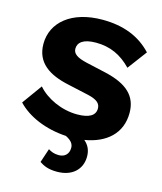

<svg xmlns="http://www.w3.org/2000/svg" viewBox="-128 -763 901 1071"><g transform="rotate(15 322.5 -227.5)"><path d="M331 -670C152 -670 46 -579 46 -455C46 -345 127 -295 239 -271L361 -244C416 -231 433 -212 433 -184C433 -145 399 -123 329 -123C239 -123 149 -165 99 -223L16 -108C77 -43 180 2 300 9C334 26 346 44 346 66C346 102 323 123 289 123C261 123 244 115 228 105L201 186C225 202 252 215 303 215C390 215 444 165 444 90C444 54 431 26 405 4C527 -16 610 -87 610 -206C610 -303 551 -360 419 -390L308 -415C250 -428 225 -446 225 -475C225 -510 254 -537 328 -537C411 -537 475 -507 533 -447L616 -558C547 -632 453 -670 331 -670Z"/></g></svg>

Font: Work Sans
Style: Bold
Weight: 700
Designer: Wei Huang
Foundry: Wei Huang
Version: Version 2.012